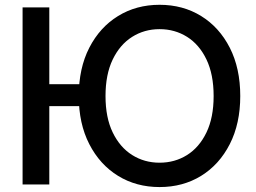

<svg xmlns="http://www.w3.org/2000/svg" viewBox="-20 -758 1054 789"><path d="M338.4 -412.1V-321.8H128.9V-412.1ZM182.6 -727.5V0H72.8V-727.5ZM635.7 10.7Q540 10.7 465.1 -35.4Q390.1 -81.5 346.9 -165.8Q303.7 -250 303.7 -363.3Q303.7 -477.5 346.9 -561.8Q390.1 -646 465.1 -692.1Q540 -738.3 635.7 -738.3Q731.9 -738.3 806.6 -692.1Q881.3 -646 924.3 -561.8Q967.3 -477.5 967.3 -363.3Q967.3 -250 924.3 -165.8Q881.3 -81.5 806.6 -35.4Q731.9 10.7 635.7 10.7ZM635.7 -89.4Q698.2 -89.4 748.5 -120.8Q798.8 -152.3 828.4 -213.6Q857.9 -274.9 857.9 -363.3Q857.9 -452.1 828.4 -513.7Q798.8 -575.2 748.5 -606.7Q698.2 -638.2 635.7 -638.2Q573.2 -638.2 522.9 -606.4Q472.7 -574.7 443.1 -513.4Q413.6 -452.1 413.6 -363.3Q413.6 -274.9 443.1 -213.9Q472.7 -152.8 522.9 -121.1Q573.2 -89.4 635.7 -89.4Z"/></svg>

Font: Inter 24pt Medium
Style: Regular
Weight: 500
Designer: Rasmus Andersson
Foundry: rsms
Version: Version 4.001;git-66647c0bb